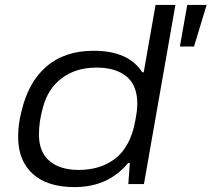

<svg xmlns="http://www.w3.org/2000/svg" viewBox="-20 -743 854 775"><path d="M280.8 12.2Q170.9 12.2 112.1 -41.3Q53.2 -94.7 53.2 -190.9Q53.2 -240.7 65.9 -290Q92.8 -409.7 166.7 -473.9Q240.7 -538.1 357.9 -538.1Q499 -538.1 554.2 -451.2H560.1L607.9 -723.1H688L561 0H498L503.9 -85H497.1Q417 12.2 280.8 12.2ZM706.1 -555.2 735.8 -723.1H814L763.2 -555.2ZM297.9 -57.1Q340.8 -57.1 377.2 -68.1Q413.6 -79.1 444.1 -102.1Q474.6 -125 495.6 -163.8Q516.6 -202.6 525.9 -254.9Q534.2 -297.4 534.2 -324.2Q534.2 -398.4 490.5 -434.3Q446.8 -470.2 370.1 -470.2Q286.6 -470.2 230 -427.7Q173.3 -385.3 153.8 -311Q137.2 -253.4 137.2 -200.2Q137.2 -129.4 179.7 -93.3Q222.2 -57.1 297.9 -57.1Z"/></svg>

Font: Archivo Expanded Light
Style: Italic
Weight: 300
Width: 7
Italic angle: -10°
Designer: Hector Gatti
Foundry: Omnibus-Type
Version: Version 2.001